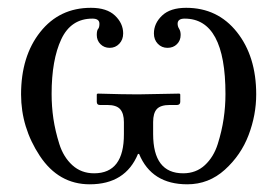

<svg xmlns="http://www.w3.org/2000/svg" viewBox="-20 -462 713 494"><path d="M298.8 -147.9Q298.8 -169.9 289.3 -180.9Q279.8 -191.9 255.9 -191.9H236.8Q229 -191.9 229 -200.2V-219.2L231 -221.2Q298.8 -219.2 335 -219.2L441.9 -221.2L443.8 -219.2V-200.2Q443.8 -192.4 436 -191.9H417Q393.1 -191.9 383.5 -181.4Q374 -170.9 374 -147.9V-117.2Q374 -16.1 451.2 -16.1Q484.4 -16.1 507.1 -37.1Q529.8 -58.1 540.3 -91.6Q550.8 -125 555.4 -156.5Q560.1 -188 560.1 -220.2Q560.1 -414.1 455.1 -414.1Q437 -414.1 437 -400.9Q437 -394 440.9 -387.9Q444.8 -381.8 444.8 -372.1Q444.8 -357.9 435.3 -348.4Q425.8 -338.9 410.9 -338.9Q396 -338.9 386 -349.4Q376 -359.9 376 -376Q376 -401.9 397 -421.9Q418 -441.9 459 -441.9Q540 -441.9 589.6 -379.4Q639.2 -316.9 639.2 -219.2Q639.2 -166 619.6 -114.5Q600.1 -63 558.6 -25.4Q517.1 12.2 461.9 12.2Q370.1 12.2 337.9 -65.9H335Q302.7 12.2 210.9 12.2Q130.9 12.2 82.5 -60.8Q34.2 -133.8 34.2 -219.2Q34.2 -317.4 83.5 -379.6Q132.8 -441.9 213.9 -441.9Q254.9 -441.9 275.9 -421.9Q296.9 -401.9 296.9 -376Q296.9 -359.9 286.9 -349.4Q276.9 -338.9 262.2 -338.9Q248 -338.9 238.5 -348.4Q229 -357.9 229 -372.1Q229 -384.3 232.9 -388.2Q235.8 -392.1 235.8 -400.9Q235.8 -414.1 217.8 -414.1Q162.6 -414.1 137.7 -361.1Q112.8 -308.1 112.8 -220.2Q112.8 -188 117.4 -156.5Q122.1 -125 132.6 -91.6Q143.1 -58.1 166 -37.1Q189 -16.1 222.2 -16.1Q299.3 -16.1 298.8 -117.2Z"/></svg>

Font: Biolilbert
Style: Regular
Weight: 400
Designer: Philipp H. Poll
Foundry: Philipp H. Poll
Version: Version 1.1.0